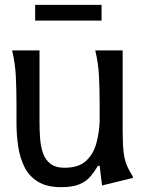

<svg xmlns="http://www.w3.org/2000/svg" viewBox="-20 -759 603 792"><path d="M143 -252Q143 -221 145.5 -188Q148 -155 157 -128Q166 -101 187.5 -84Q209 -67 246 -67Q304 -67 334.5 -95Q365 -123 377 -166.5Q389 -210 391 -256V-329Q391 -385 388.5 -441Q386 -497 373 -551H486V-221Q486 -167 489.5 -134.5Q493 -102 502.5 -79Q512 -56 528 -31V-25L401 6L391 -75H384Q370 -51 353 -31Q336 -11 308 1Q280 13 232 13Q173 13 136.5 -9.5Q100 -32 81 -70Q62 -108 55 -155.5Q48 -203 48 -252V-329Q48 -385 45.5 -441Q43 -497 30 -551H143ZM125 -739H399V-674H125Z"/></svg>

Font: Faculty Glyphic
Style: Regular
Weight: 400
Designer: Koto Studio, Dylan Young
Foundry: Koto Studio
Version: Version 1.004; ttfautohint (v1.8.4.7-5d5b)